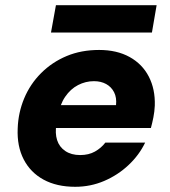

<svg xmlns="http://www.w3.org/2000/svg" viewBox="-20 -706 654 738"><path d="M269 12Q198 12 147.5 -15.5Q97 -43 71 -93.5Q45 -144 48 -212Q50 -273 73 -328Q96 -383 138 -425Q180 -467 236 -490.5Q292 -514 361 -514Q429 -514 478 -487Q527 -460 552 -411.5Q577 -363 575 -300Q574 -277 569.5 -254.5Q565 -232 560 -214H152L168 -302H426Q429 -331 418.5 -351.5Q408 -372 388 -383Q368 -394 341 -394Q309 -394 280 -379Q251 -364 230.5 -334Q210 -304 202 -258L197 -229Q191 -194 199.5 -167.5Q208 -141 231 -125.5Q254 -110 288 -110Q321 -110 345 -123.5Q369 -137 385 -158H538Q515 -110 474 -71.5Q433 -33 380.5 -10.5Q328 12 269 12ZM176 -581 195 -686H582L564 -581Z"/></svg>

Font: DM Sans 16pt Black
Style: Italic
Weight: 900
Italic angle: -10°
Version: Version 4.004;gftools[0.9.30]